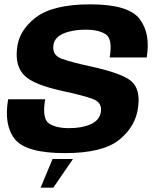

<svg xmlns="http://www.w3.org/2000/svg" viewBox="-20 -701 718 884"><path d="M167 163H225.5L316 31H222ZM279 4Q454 4 530 -58.2Q606 -120.5 616 -209Q627 -291.5 583.8 -327.8Q540.5 -364 398.5 -395Q309.5 -414 264.2 -430.5Q219 -447 226 -494Q231.5 -529.5 273 -547Q314.5 -564.5 375.5 -564.5Q433 -564.5 466.2 -543.5Q499.5 -522.5 485 -436.5H655.5Q674 -548 622.2 -614.5Q570.5 -681 396 -681Q223 -681 143.8 -619.8Q64.5 -558.5 58 -473.5Q50 -396 92.5 -353.2Q135 -310.5 272.5 -281Q357.5 -263 404.5 -246.5Q451.5 -230 444.5 -185.5Q438 -147 397.8 -129Q357.5 -111 297.5 -111Q237 -111 205 -133Q173 -155 188 -244H17.5Q-3 -125.5 48.2 -60.8Q99.5 4 279 4Z"/></svg>

Font: Anybody Thin
Style: Bold Italic
Weight: 700
Italic angle: -10°
Version: Version 1.113;gftools[0.9.25]